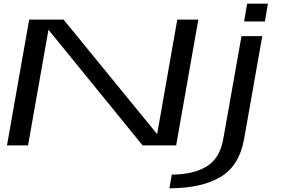

<svg xmlns="http://www.w3.org/2000/svg" viewBox="-20 -780 1513 1030"><path d="M17.5 0 136.5 -675H321L823 -60.5L931 -675H1044L925 0H745L240 -620.5L130.5 0ZM889 230 901.5 156.5Q1017 156.5 1088.2 113Q1159.5 69.5 1177.5 -33L1275.5 -586H1387L1289.5 -34.5Q1264 109.5 1162.2 169.8Q1060.5 230 889 230ZM1306 -760.5H1417.5L1401 -665H1289.5Z"/></svg>

Font: Anybody UltraExpanded Regular
Style: Italic
Weight: 400
Width: 9
Italic angle: -10°
Designer: Tyler Finck
Foundry: Etcetera Type Company
Version: Version 1.010; ttfautohint (v1.8.3) -l 8 -r 50 -G 200 -x 14 